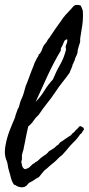

<svg xmlns="http://www.w3.org/2000/svg" viewBox="-21 -760 373 807"><path d="M314.5 -230.5Q324.2 -228 328.6 -223.6Q332 -220.2 332 -215.8Q324.2 -205.1 322.8 -201.7Q321.3 -198.2 316.4 -196.3Q310.1 -186.5 303 -178Q295.9 -169.4 287.6 -161.6Q272.5 -147 257.8 -127.9Q251.5 -121.6 249 -118.2Q246.6 -114.7 240.2 -108.4Q228.5 -100.1 220.7 -91.3Q216.3 -86.4 211.7 -82.3Q207 -78.1 202.1 -74.2Q199.7 -72.3 197.5 -70.6Q195.3 -68.8 192.9 -66.9Q190.9 -64.9 188.5 -63Q186 -61 183.6 -58.6Q179.7 -54.7 174.8 -50.8Q172.9 -49.3 170.7 -47.6Q168.5 -45.9 166 -43.9Q160.2 -37.1 154.3 -30.3Q148.4 -23.4 142.6 -15.6Q132.3 -10.7 123 -3.9Q114.3 2.4 102.5 7.8Q97.7 10.7 93.3 17.1Q89.4 22.9 82 25.4Q74.2 28.3 65.4 26.9Q56.6 25.4 50.8 22.5Q44.4 18.1 43 17.6Q39.1 16.6 38.1 16.6Q28.8 3.4 25.4 -11.2Q23.4 -19 21.2 -26.9Q19 -34.7 16.6 -43Q14.6 -47.9 13.7 -53.2Q12.7 -58.6 11.7 -65.4L10.3 -73.2Q9.8 -75.2 9.3 -77.4Q8.8 -79.6 7.8 -82Q5.9 -86.9 3.9 -92.3Q2 -97.7 1 -103.5Q-1 -115.2 -0.5 -126.5Q0 -137.7 2 -148.4Q7.8 -180.7 19 -210Q30.3 -239.3 42 -265.6Q44.4 -277.8 47.4 -284.2Q50.3 -290.5 53.7 -301.8Q58.1 -307.1 60.5 -317.4Q61.5 -321.8 62.7 -326.2Q64 -330.6 65.4 -335Q66.9 -338.9 68.8 -343Q70.8 -347.2 72.8 -352.1Q76.7 -360.8 79.1 -370.1Q82.5 -381.3 84.5 -389.6Q85.4 -394.5 87.2 -398.9Q88.9 -403.3 90.8 -407.2Q94.7 -417.5 98.4 -427.2Q102.1 -437 105.5 -446.3Q108.9 -455.6 112.5 -464.8Q116.2 -474.1 120.1 -483.4Q121.1 -486.3 122.1 -489.3Q123 -492.2 124 -495.1Q126 -500.5 129.9 -505.9Q132.3 -512.7 134.8 -516.1Q138.7 -522 140.6 -525.4Q140.6 -530.8 144 -532.7Q146.5 -534.2 149.4 -539.1Q154.8 -547.4 156.7 -554.7Q158.7 -562 164.1 -570.3L175.8 -585Q176.8 -586.9 177.7 -588.9Q178.7 -590.8 179.7 -592.8Q182.1 -596.7 185.5 -599.6Q196.8 -617.2 209 -634.8L235.4 -671.9Q244.1 -685.5 254.9 -697.8Q265.6 -710 277.3 -721.7Q281.2 -726.6 286.6 -732.4Q292 -738.3 297.9 -739.3Q307.1 -740.2 317.4 -737.3Q320.3 -732.4 322.8 -727.1Q325.2 -721.7 327.1 -714.8Q329.1 -684.6 325.2 -656.2Q321.3 -627.9 316.4 -600.6Q315.4 -594.2 315.9 -591.3Q316.4 -588.4 315.4 -582Q313.5 -576.2 310.5 -566.9Q307.6 -557.6 305.7 -549.8Q305.7 -536.6 299.8 -525.4Q293.9 -514.6 292 -503.9Q289.1 -502 288.6 -497.6Q288.1 -493.2 285.2 -491.2Q282.7 -480 278.8 -471.7Q274.4 -462.9 271.5 -454.1Q264.2 -443.8 256.8 -434.1Q249.5 -424.3 241.7 -414.6Q233.9 -405.3 226.8 -395.3Q219.7 -385.3 212.9 -375Q195.8 -349.1 177.2 -326.2Q158.7 -303.2 141.6 -277.3Q127.9 -265.1 120.1 -252.9Q111.8 -239.7 97.7 -228.5Q95.2 -218.8 93 -208Q90.8 -197.3 88.4 -186Q86.4 -174.8 84 -163.1Q81.5 -151.4 79.1 -139.6Q78.6 -133.3 76.2 -126.5Q75.2 -123 74.2 -119.9Q73.2 -116.7 72.3 -113.3Q70.3 -106.4 71.3 -96.7Q71.8 -87.9 68.4 -80.1Q69.8 -76.2 70.8 -68.8Q71.3 -62.5 74.2 -57.6Q79.6 -48.8 85.9 -48.8Q93.3 -52.7 93.8 -52.2Q94.2 -51.8 96.7 -52.7Q101.6 -55.7 106.4 -60.5Q111.3 -65.4 115.2 -69.3Q120.6 -71.8 122.6 -73.7Q124 -75.2 127.9 -78.1Q130.9 -80.1 133.3 -81.1Q135.7 -82 137.7 -84Q151.9 -98.6 164.1 -106Q176.8 -113.3 184.6 -124L202.1 -134.8Q207.5 -137.7 212.4 -143.1Q216.8 -148.4 223.6 -151.4Q226.6 -155.3 227.5 -156.2Q228.5 -157.2 231.4 -161.1Q237.3 -165 243.2 -168.9Q249 -172.9 254.4 -176.8Q259.8 -180.7 265.9 -184.6Q272 -188.5 278.3 -192.4Q280.3 -197.3 284.7 -200.2Q289.1 -203.1 292 -206.1Q294.9 -209 296.9 -212.4Q299.3 -216.3 303.7 -216.8Q304.2 -221.2 308.1 -223.6Q312 -226.1 314.5 -230.5ZM261.7 -594.7H260.7Q252 -592.8 248.5 -585.9Q245.1 -579.1 242.2 -570.3Q240.2 -566.4 238.5 -563.5Q236.8 -560.5 235.8 -558.6Q233.9 -555.2 234.4 -546.9Q219.2 -522 205.6 -495.8Q191.9 -469.7 179.2 -442.4Q167 -415 154.3 -387.5Q141.6 -359.9 128.9 -332Q148.9 -352.1 165.5 -378.9Q173.8 -392.6 182.9 -404.3Q191.9 -416 201.2 -425.8Q208 -442.4 215.6 -458Q223.1 -473.6 231.4 -487.8Q247.6 -515.1 256.8 -552.7Q252.9 -564.9 257.8 -573.7Q262.7 -582.5 261.7 -594.7Z"/></svg>

Font: Freehand
Style: Regular
Weight: 400
Designer: Danh Hong
Version: Version 8.001; ttfautohint (v1.8.3)